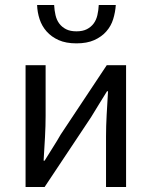

<svg xmlns="http://www.w3.org/2000/svg" viewBox="-20 -746 605 766"><path d="M82 0V-486H162V-284Q162 -245 159.5 -198.5Q157 -152 154 -105H158Q172 -128 190.5 -157Q209 -186 222 -209L406 -486H483V0H403V-202Q403 -241 405.5 -287.5Q408 -334 411 -382H407Q393 -359 374.5 -329.5Q356 -300 343 -278L158 0ZM285 -573Q243 -573 214 -586Q185 -599 166 -620.5Q147 -642 138 -669.5Q129 -697 128 -726H196Q197 -705 201.5 -685.5Q206 -666 216.5 -652Q227 -638 243.5 -629.5Q260 -621 285 -621Q310 -621 326.5 -629.5Q343 -638 353.5 -652Q364 -666 368.5 -685.5Q373 -705 374 -726H442Q440 -697 431.5 -669.5Q423 -642 404 -620.5Q385 -599 356 -586Q327 -573 285 -573Z"/></svg>

Font: SourceSansPro
Style: Book
Weight: 400
Designer: Paul D. Hunt
Foundry: Adobe Systems Incorporated
Version: Version 2.021;PS 2.000;hotconv 1.0.86;makeotf.lib2.5.63406